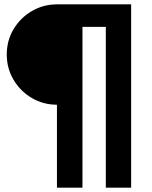

<svg xmlns="http://www.w3.org/2000/svg" viewBox="-20 -750 698 880"><path d="M241 -270Q178 -270 125.5 -301Q73 -332 42 -384.5Q11 -437 11 -500Q11 -564 42 -616Q73 -668 125.5 -699Q178 -730 241 -730H581V110H465V-627H358V110H241Z"/></svg>

Font: M PLUS 2
Style: Bold
Weight: 700
Designer: Coji Morishita
Foundry: UNDERFOREST DESIGN
Version: Version 1.001